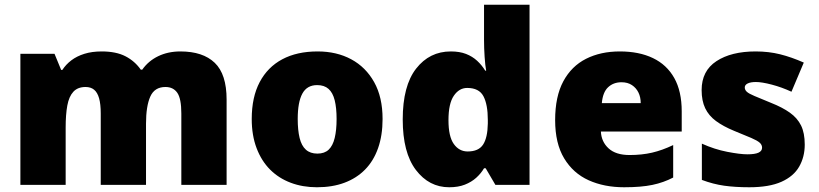

<svg xmlns="http://www.w3.org/2000/svg" viewBox="-20 -780 3455 810"><path d="M741 -563Q836 -563 886 -515Q936 -467 936 -360V0H745V-301Q745 -364 728 -388.5Q711 -413 678 -413Q632 -413 614 -372.5Q596 -332 596 -258V0H405V-301Q405 -341 398 -365.5Q391 -390 377 -401.5Q363 -413 341 -413Q308 -413 289.5 -393Q271 -373 264 -335Q257 -297 257 -242V0H66V-553H210L238 -485H243Q258 -508 281 -525.5Q304 -543 336 -553Q368 -563 409 -563Q470 -563 509.5 -542.5Q549 -522 574 -486H580Q606 -523 647.5 -543Q689 -563 741 -563Z M1594 -278Q1594 -209 1575 -155Q1556 -101 1520 -64.5Q1484 -28 1433 -9Q1382 10 1317 10Q1257 10 1206.5 -9Q1156 -28 1119.5 -64.5Q1083 -101 1062.5 -155Q1042 -209 1042 -278Q1042 -370 1075.5 -433.5Q1109 -497 1171 -530Q1233 -563 1320 -563Q1400 -563 1461.5 -530Q1523 -497 1558.5 -433.5Q1594 -370 1594 -278ZM1236 -278Q1236 -231 1244 -198Q1252 -165 1270.5 -148.5Q1289 -132 1319 -132Q1349 -132 1366.5 -148.5Q1384 -165 1392 -198Q1400 -231 1400 -278Q1400 -325 1392 -357Q1384 -389 1366 -405Q1348 -421 1318 -421Q1275 -421 1255.5 -385Q1236 -349 1236 -278Z M1875 10Q1790 10 1734.5 -63Q1679 -136 1679 -276Q1679 -418 1735.5 -490.5Q1792 -563 1882 -563Q1919 -563 1946 -552.5Q1973 -542 1993 -523.5Q2013 -505 2027 -482H2031Q2027 -503 2024.5 -540Q2022 -577 2022 -612V-760H2214V0H2070L2029 -70H2022Q2009 -48 1989 -30Q1969 -12 1941 -1Q1913 10 1875 10ZM1953 -141Q1999 -141 2018 -170Q2037 -199 2038 -259V-274Q2038 -339 2019.5 -374Q2001 -409 1951 -409Q1917 -409 1894.5 -376Q1872 -343 1872 -273Q1872 -204 1894.5 -172.5Q1917 -141 1953 -141Z M2595 -563Q2676 -563 2734.5 -535Q2793 -507 2824.5 -451Q2856 -395 2856 -310V-225H2515Q2517 -182 2547.5 -154Q2578 -126 2636 -126Q2688 -126 2731 -136Q2774 -146 2820 -168V-31Q2780 -10 2732.5 0Q2685 10 2613 10Q2529 10 2463.5 -19.5Q2398 -49 2360 -112Q2322 -175 2322 -273Q2322 -373 2356.5 -437Q2391 -501 2452.5 -532Q2514 -563 2595 -563ZM2602 -433Q2568 -433 2545.5 -412Q2523 -391 2519 -345H2683Q2683 -370 2673.5 -389.5Q2664 -409 2646 -421Q2628 -433 2602 -433Z M3375 -170Q3375 -118 3351.5 -77Q3328 -36 3276.5 -13Q3225 10 3141 10Q3082 10 3035.5 3.5Q2989 -3 2941 -21V-174Q2994 -150 3048 -139.5Q3102 -129 3133 -129Q3165 -129 3180 -136Q3195 -143 3195 -157Q3195 -169 3185 -178Q3175 -187 3149.5 -198Q3124 -209 3077 -228Q3031 -247 3000.5 -269.5Q2970 -292 2955 -323.5Q2940 -355 2940 -400Q2940 -481 3002.5 -522Q3065 -563 3168 -563Q3223 -563 3271 -551Q3319 -539 3371 -516L3319 -393Q3278 -412 3236 -423Q3194 -434 3169 -434Q3147 -434 3134.5 -428Q3122 -422 3122 -411Q3122 -401 3130.5 -393Q3139 -385 3163 -375Q3187 -365 3233 -346Q3281 -327 3312.5 -304.5Q3344 -282 3359.5 -250.5Q3375 -219 3375 -170Z"/></svg>

Font: Noto Sans Armenian Black
Style: Regular
Weight: 900
Version: Version 2.007